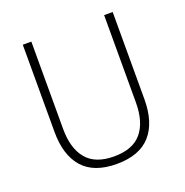

<svg xmlns="http://www.w3.org/2000/svg" viewBox="-119 -747 831 864"><g transform="rotate(-20 297.0 -314.5)"><path d="M296.5 10Q187.5 10 134.5 -50Q81.5 -110 81.5 -221.5V-639H122.5V-221Q122.5 -127.5 164.8 -76.8Q207 -26 296.5 -26Q387 -26 429 -76.8Q471 -127.5 471 -221V-639H512V-221.5Q512 -110 458.8 -50Q405.5 10 296.5 10Z"/></g></svg>

Font: Anek Gujarati ExtraLight
Style: Regular
Weight: 250
Version: Version 1.003